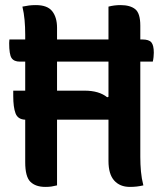

<svg xmlns="http://www.w3.org/2000/svg" viewBox="-20 -727 640 754"><path d="M32 -371H79V-485H58Q35 -485 25.5 -499Q16 -513 16 -558Q16 -562 16.5 -565.5Q17 -569 17 -572H79V-591Q79 -621 76.5 -648.5Q74 -676 68 -701Q82 -704 94 -705.5Q106 -707 121 -707Q166 -707 185 -683Q204 -659 204 -618V-572H406V-701Q429 -707 453 -707Q491 -707 511 -691Q531 -675 531 -626V-572H539Q565 -572 574.5 -560.5Q584 -549 584 -520Q584 -513 583 -503Q582 -493 580 -485H531V-111Q531 -82 533.5 -54Q536 -26 543 1Q530 4 517.5 5.5Q505 7 490 7Q451 7 428.5 -18Q406 -43 406 -95V-257H204V1Q192 4 182 5.5Q172 7 158 7Q120 7 99.5 -13Q79 -33 79 -90V-257Q50 -258 41 -282Q32 -306 32 -350ZM312 -371Q369 -371 401 -345L406 -347V-485H204V-371Z"/></svg>

Font: Recursive Mn Csl St SmB
Style: Regular
Weight: 600
Monospace: yes
Version: Version 1.079;hotconv 1.0.112;makeotfexe 2.5.65598; ttfautoh